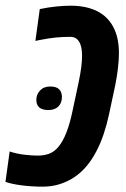

<svg xmlns="http://www.w3.org/2000/svg" viewBox="-45 -660 453 689"><path d="M108.9 9.8Q70.3 9.8 34.7 5.4Q-1 1 -25.4 -7.3L-10.3 -116.7Q-9.3 -116.2 -8.5 -116Q-7.8 -115.7 -6.8 -115.2Q16.1 -107.9 43.5 -104.7Q70.8 -101.6 89.8 -101.6Q113.3 -101.6 131.3 -108.4Q149.4 -115.2 163.6 -131.8Q180.7 -151.9 193.4 -184.8Q206.1 -217.8 214.8 -259.8L237.3 -365.2Q249.5 -422.9 249.5 -460Q249.5 -494.6 238.3 -511.2Q228 -527.8 207.5 -527.8Q181.2 -527.8 155.5 -525.4Q129.9 -522.9 93.3 -515.6Q90.8 -515.1 88.1 -514.4Q85.4 -513.7 82 -513.2L97.7 -627.4Q127.9 -633.8 156.7 -636.7Q185.5 -639.6 208 -639.6Q284.7 -639.6 329.1 -603.5Q365.7 -572.8 377 -519.5Q381.8 -495.6 381.8 -469.2Q381.8 -446.3 378.4 -416.3Q375 -386.2 368.7 -355L346.2 -249.5Q338.4 -212.9 327.1 -179.2Q315.9 -145.5 300.3 -116.2Q285.6 -87.9 266.6 -64.9Q247.6 -42 223.6 -25.4Q199.2 -8.8 170.4 0.5Q141.6 9.8 108.9 9.8ZM128.4 -265.1Q85.4 -265.1 85.4 -301.8Q85.4 -321.3 98.9 -335.4Q112.3 -349.6 135.3 -349.6Q177.2 -349.6 177.2 -311.5Q177.2 -291 164.6 -278.1Q151.9 -265.1 128.4 -265.1Z"/></svg>

Font: Open Sans Condensed
Style: Bold Italic
Weight: 700
Width: 3
Italic angle: -12°
Designer: Monotype Design Team
Foundry: Monotype Imaging Inc.
Version: Version 3.003; ttfautohint (v1.8.4)